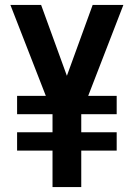

<svg xmlns="http://www.w3.org/2000/svg" viewBox="-20 -755 540 775"><path d="M192 0H308V-147H451V-221H308V-294H451V-368H336L478 -735H354L250 -449L146 -735H22L165 -368H49V-294H192V-221H49V-147H192Z"/></svg>

Font: Iosevka SS09
Style: Bold
Weight: 700
Monospace: yes
Designer: Belleve Invis
Foundry: Belleve Invis
Version: Version 5.2.1; ttfautohint (v1.8.3)